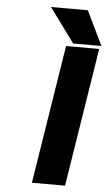

<svg xmlns="http://www.w3.org/2000/svg" viewBox="-60 -942 555 981"><g transform="rotate(5 217.5 -451.5)"><path d="M161 -903 290 -727H435L350 -903ZM142 0H312L425 -711H255Z"/></g></svg>

Font: Asimov Pro
Style: UltObl
Weight: 900
Designer: Google
Version: Version 2.000980; 2014